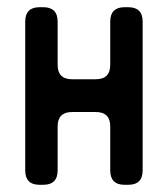

<svg xmlns="http://www.w3.org/2000/svg" viewBox="-20 -505 466 533"><path d="M50 -32Q50 8 90 8H100Q140 8 140 -32V-154Q140 -194 180 -194H246Q286 -194 286 -154V-32Q286 8 326 8H336Q376 8 376 -32V-445Q376 -485 336 -485H326Q286 -485 286 -445V-325Q286 -285 246 -285H180Q140 -285 140 -325V-445Q140 -485 100 -485H90Q50 -485 50 -445Z"/></svg>

Font: WDXL Lubrifont TC
Style: Regular
Weight: 400
Designer: [WDXL Lubrifont] Copyright 2020-2022 (c) NightFurySL2001, Skr-ZERO; [ZCOOL QingKe HuangYou] Copyright 2018-2022 (c) The 
Version: Version 2.001;hotconv 1.1.1;makeotfexe 2.6.0